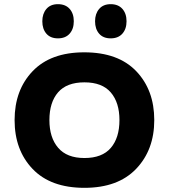

<svg xmlns="http://www.w3.org/2000/svg" viewBox="-20 -891 810 921"><path d="M553 -315Q553 -399 511.5 -447.5Q470 -496 385 -496Q300 -496 258.5 -448Q217 -400 217 -315Q217 -231 259 -182Q301 -133 385 -133Q470 -133 511.5 -181.5Q553 -230 553 -315ZM720 -315Q720 -172 633 -81Q546 10 385 10Q223 10 136.5 -80.5Q50 -171 50 -315Q50 -459 136.5 -549.5Q223 -640 384 -640Q547 -640 633.5 -549.5Q720 -459 720 -315ZM183 -789Q183 -825 202.5 -848Q222 -871 258 -871Q294 -871 314 -848.5Q334 -826 334 -789Q334 -752 314 -729.5Q294 -707 258 -707Q222 -707 202.5 -729.5Q183 -752 183 -789ZM436 -789Q436 -825 455.5 -848Q475 -871 511 -871Q547 -871 567 -848.5Q587 -826 587 -789Q587 -752 567 -729.5Q547 -707 511 -707Q475 -707 455.5 -729.5Q436 -752 436 -789Z"/></svg>

Font: Sinkin Sans 700 Bold
Style: Bold
Weight: 700
Designer: Keith Bates
Foundry: K-Type
Version: Sinkin Sans (version 1.0)  by Keith Bates   •   © 2014   www